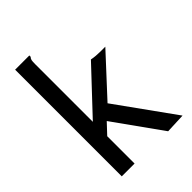

<svg xmlns="http://www.w3.org/2000/svg" viewBox="-200 -756 849 849"><g transform="rotate(-45 225.0 -331.5)"><path d="M180 -220 134 -171V0H54V-667H143V-659Q137 -653 135.5 -645.5Q134 -638 134 -622V-261L323 -462Q348 -457 377 -457H408L238 -273L434 0L340 4Z"/></g></svg>

Font: Inconsolata SemiCondensed Medium
Style: Regular
Weight: 500
Width: 4
Monospace: yes
Designer: Raph Levien, Cyreal, Brenton Simpson
Foundry: Raph Levien, Cyreal, Google
Version: Version 3.001; ttfautohint (v1.8.2.53-6de2)